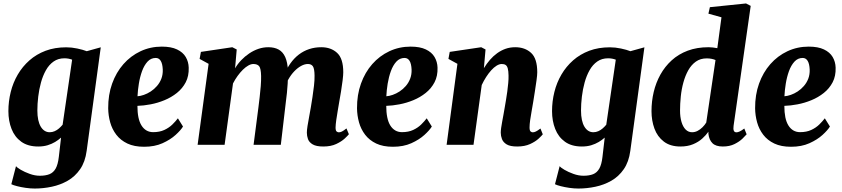

<svg xmlns="http://www.w3.org/2000/svg" viewBox="-20 -837 4868 1110"><path d="M481 35Q472.5 99 443.2 141.2Q414 183.5 371.5 207.8Q329 232 279.5 242.5Q230 253 181 253Q155.5 253 128.2 249Q101 245 78.5 239.2Q56 233.5 45.5 228L72.5 123.5Q78 131.5 100 144.5Q122 157.5 151.8 168.2Q181.5 179 210.5 179Q243.5 179 266 170Q288.5 161 301.8 137.5Q315 114 320 70.5L333 -41.5Q318 -28 298.5 -16.2Q279 -4.5 254.8 2.8Q230.5 10 201 10Q141.5 10 103.2 -17.5Q65 -45 46.8 -91.5Q28.5 -138 28.5 -194.5Q28.5 -251 42 -305.2Q55.5 -359.5 82.8 -406Q110 -452.5 150.2 -488Q190.5 -523.5 243.5 -543.5Q296.5 -563.5 363 -563.5Q394 -563.5 427 -556.5Q460 -549.5 481.5 -541L562.5 -563.5ZM397 -492Q388 -495.5 376.5 -497.8Q365 -500 352.5 -500Q316.5 -500 290 -481.5Q263.5 -463 245.5 -431Q227.5 -399 216.8 -359.8Q206 -320.5 201 -278.5Q196 -236.5 196 -198Q196 -167.5 201 -144.2Q206 -121 215.5 -105Q225 -89 238 -80.8Q251 -72.5 267.5 -72.5Q282 -72.5 295.8 -78.5Q309.5 -84.5 321 -94.5Q332.5 -104.5 342 -116Z M1038 -105.5Q1025 -84 995 -56.8Q965 -29.5 919.5 -9Q874 11.5 813 11.5Q756 11.5 716.5 -7.2Q677 -26 652.5 -58Q628 -90 617 -129.8Q606 -169.5 605.5 -211Q605 -288.5 628.2 -353.5Q651.5 -418.5 693.5 -466.2Q735.5 -514 792.5 -540.8Q849.5 -567.5 915.5 -567.5Q969.5 -567.5 1003.5 -551.2Q1037.5 -535 1053.8 -507.5Q1070 -480 1071 -446Q1072.5 -397.5 1053.8 -361.5Q1035 -325.5 1002.8 -299.8Q970.5 -274 931 -257.8Q891.5 -241.5 850.8 -233.8Q810 -226 774.5 -225Q774.5 -187.5 780.2 -159.2Q786 -131 797.8 -112Q809.5 -93 826.5 -83Q843.5 -73 865.5 -73Q903 -73 930.2 -85.8Q957.5 -98.5 976.5 -117.2Q995.5 -136 1008.5 -153ZM880.5 -502Q852.5 -502 833 -480.8Q813.5 -459.5 801.2 -425.8Q789 -392 782.8 -353.5Q776.5 -315 775 -280.5Q791.5 -281.5 811.8 -288.5Q832 -295.5 851.5 -308.2Q871 -321 887.2 -339.5Q903.5 -358 912.8 -382Q922 -406 921 -435Q919.5 -468.5 909.2 -485.2Q899 -502 880.5 -502Z M1348.5 -551 1339 -442Q1353.5 -467 1374.5 -489Q1395.5 -511 1420.8 -528Q1446 -545 1473.8 -554.5Q1501.5 -564 1531 -564Q1566.5 -564 1591 -550.5Q1615.5 -537 1629 -507Q1642.5 -477 1645 -426.5Q1645 -418.5 1645 -409Q1645 -399.5 1644.2 -389.2Q1643.5 -379 1642 -369L1621 -398Q1636.5 -438.5 1658.2 -469.5Q1680 -500.5 1707.5 -521.5Q1735 -542.5 1767.5 -553.2Q1800 -564 1837.5 -564Q1893.5 -564 1929 -531.2Q1964.5 -498.5 1964.5 -419Q1964.5 -403.5 1960.8 -372.8Q1957 -342 1951.5 -308Q1946 -274 1941 -247Q1937 -222 1932.2 -194.8Q1927.5 -167.5 1924 -142.8Q1920.5 -118 1920 -100Q1920 -82 1926 -77Q1932 -72 1939 -72Q1947.5 -72 1957 -76.8Q1966.5 -81.5 1983 -94.5L1997 -61Q1991 -53 1972.8 -36Q1954.5 -19 1923.8 -4.5Q1893 10 1849 10Q1808.5 10 1787.8 -2.2Q1767 -14.5 1760.5 -33Q1754 -51.5 1754 -70Q1754 -84.5 1757.8 -108.5Q1761.5 -132.5 1767 -160.8Q1772.5 -189 1777 -216.5Q1781.5 -243.5 1786.5 -276Q1791.5 -308.5 1795.2 -341Q1799 -373.5 1798.5 -400.5Q1798 -440 1789 -453.5Q1780 -467 1760 -467Q1741.5 -467 1721.5 -456.2Q1701.5 -445.5 1682 -425.5Q1662.5 -405.5 1646.8 -377.5Q1631 -349.5 1621.5 -315.5L1645 -404.5Q1645 -382 1643.2 -354.8Q1641.5 -327.5 1638.8 -299.8Q1636 -272 1632.5 -247L1603.5 0H1446L1474 -216Q1477.5 -244 1481.2 -275.8Q1485 -307.5 1487.5 -339.2Q1490 -371 1489.5 -398Q1488.5 -442 1478 -454.5Q1467.5 -467 1444.5 -467Q1431 -467 1415.5 -458.2Q1400 -449.5 1384 -433.8Q1368 -418 1353.2 -397.5Q1338.5 -377 1327 -354.5L1278.5 0H1122.5L1186 -468L1134 -496.5L1141.5 -537L1323 -564Z M2476.5 -105.5Q2463.5 -84 2433.5 -56.8Q2403.5 -29.5 2358 -9Q2312.5 11.5 2251.5 11.5Q2194.5 11.5 2155 -7.2Q2115.5 -26 2091 -58Q2066.5 -90 2055.5 -129.8Q2044.5 -169.5 2044 -211Q2043.5 -288.5 2066.8 -353.5Q2090 -418.5 2132 -466.2Q2174 -514 2231 -540.8Q2288 -567.5 2354 -567.5Q2408 -567.5 2442 -551.2Q2476 -535 2492.2 -507.5Q2508.5 -480 2509.5 -446Q2511 -397.5 2492.2 -361.5Q2473.5 -325.5 2441.2 -299.8Q2409 -274 2369.5 -257.8Q2330 -241.5 2289.2 -233.8Q2248.5 -226 2213 -225Q2213 -187.5 2218.8 -159.2Q2224.5 -131 2236.2 -112Q2248 -93 2265 -83Q2282 -73 2304 -73Q2341.5 -73 2368.8 -85.8Q2396 -98.5 2415 -117.2Q2434 -136 2447 -153ZM2319 -502Q2291 -502 2271.5 -480.8Q2252 -459.5 2239.8 -425.8Q2227.5 -392 2221.2 -353.5Q2215 -315 2213.5 -280.5Q2230 -281.5 2250.2 -288.5Q2270.5 -295.5 2290 -308.2Q2309.5 -321 2325.8 -339.5Q2342 -358 2351.2 -382Q2360.5 -406 2359.5 -435Q2358 -468.5 2347.8 -485.2Q2337.5 -502 2319 -502Z M2777.5 -443Q2793.5 -469 2812.5 -491Q2831.5 -513 2854 -529.2Q2876.5 -545.5 2902.5 -554.8Q2928.5 -564 2958.5 -564Q3015 -564 3050.5 -531.2Q3086 -498.5 3086 -419Q3086 -403.5 3081.8 -372.8Q3077.5 -342 3072.2 -308Q3067 -274 3062.5 -247Q3058.5 -222 3053.5 -194.8Q3048.5 -167.5 3045 -142.8Q3041.5 -118 3041.5 -100Q3041.5 -82 3047.5 -77Q3053.5 -72 3060 -72Q3068.5 -72 3078.2 -76.8Q3088 -81.5 3104.5 -94L3118 -60.5Q3112 -52.5 3093.8 -35.5Q3075.5 -18.5 3044.5 -4.2Q3013.5 10 2970 10Q2929.5 10 2909.2 -2.2Q2889 -14.5 2882 -33Q2875 -51.5 2875 -70Q2875 -81 2877.2 -97.2Q2879.5 -113.5 2883.2 -133.5Q2887 -153.5 2890.8 -174.8Q2894.5 -196 2898 -216Q2901.5 -236.5 2905.5 -260.2Q2909.5 -284 2912.8 -308.5Q2916 -333 2918.2 -356.5Q2920.5 -380 2920 -400.5Q2919.5 -427 2915.5 -441.5Q2911.5 -456 2903 -461.5Q2894.5 -467 2881 -467Q2866.5 -467 2850.8 -457.2Q2835 -447.5 2819.8 -430.5Q2804.5 -413.5 2790.5 -391.8Q2776.5 -370 2765 -345.5L2717.5 0H2562L2624.5 -468L2572.5 -496.5L2580 -537L2762 -564L2787 -551Z M3624 35Q3615.5 99 3586.2 141.2Q3557 183.5 3514.5 207.8Q3472 232 3422.5 242.5Q3373 253 3324 253Q3298.5 253 3271.2 249Q3244 245 3221.5 239.2Q3199 233.5 3188.5 228L3215.5 123.5Q3221 131.5 3243 144.5Q3265 157.5 3294.8 168.2Q3324.5 179 3353.5 179Q3386.5 179 3409 170Q3431.5 161 3444.8 137.5Q3458 114 3463 70.5L3476 -41.5Q3461 -28 3441.5 -16.2Q3422 -4.5 3397.8 2.8Q3373.5 10 3344 10Q3284.5 10 3246.2 -17.5Q3208 -45 3189.8 -91.5Q3171.5 -138 3171.5 -194.5Q3171.5 -251 3185 -305.2Q3198.5 -359.5 3225.8 -406Q3253 -452.5 3293.2 -488Q3333.5 -523.5 3386.5 -543.5Q3439.5 -563.5 3506 -563.5Q3537 -563.5 3570 -556.5Q3603 -549.5 3624.5 -541L3705.5 -563.5ZM3540 -492Q3531 -495.5 3519.5 -497.8Q3508 -500 3495.5 -500Q3459.5 -500 3433 -481.5Q3406.5 -463 3388.5 -431Q3370.5 -399 3359.8 -359.8Q3349 -320.5 3344 -278.5Q3339 -236.5 3339 -198Q3339 -167.5 3344 -144.2Q3349 -121 3358.5 -105Q3368 -89 3381 -80.8Q3394 -72.5 3410.5 -72.5Q3425 -72.5 3438.8 -78.5Q3452.5 -84.5 3464 -94.5Q3475.5 -104.5 3485 -116Z M4221 -109.5Q4218.5 -91.5 4222.2 -81.8Q4226 -72 4237.5 -72Q4245 -72 4255.2 -76.5Q4265.5 -81 4283 -94L4296.5 -60.5Q4290 -52.5 4272.5 -35.5Q4255 -18.5 4226.5 -4.2Q4198 10 4159 10Q4118 10 4098.8 -9.2Q4079.5 -28.5 4075.5 -63V-75.5Q4062 -56 4040 -36Q4018 -16 3986.5 -3Q3955 10 3913.5 10Q3855 10 3817.8 -18.5Q3780.5 -47 3763.5 -93.5Q3746.5 -140 3746.5 -194.5Q3746.5 -251 3759.2 -305Q3772 -359 3798 -405.8Q3824 -452.5 3863.2 -488.2Q3902.5 -524 3955.8 -544Q4009 -564 4076.5 -564Q4088 -564 4101.2 -562.5Q4114.5 -561 4127 -558.5L4151 -737L4075.5 -758L4084 -795.5L4293 -817L4320 -803ZM4116.5 -490Q4106 -494.5 4093.2 -497Q4080.5 -499.5 4065.5 -499.5Q4029.5 -499.5 4003.2 -481Q3977 -462.5 3959.2 -431Q3941.5 -399.5 3930.8 -360.2Q3920 -321 3915.8 -279Q3911.5 -237 3911.5 -198Q3911.5 -160 3920 -131.8Q3928.5 -103.5 3944 -88Q3959.5 -72.5 3981 -72.5Q3998 -72.5 4013.2 -80.5Q4028.5 -88.5 4041.5 -101.5Q4054.5 -114.5 4063 -128.5Z M4778 -105.5Q4765 -84 4735 -56.8Q4705 -29.5 4659.5 -9Q4614 11.5 4553 11.5Q4496 11.5 4456.5 -7.2Q4417 -26 4392.5 -58Q4368 -90 4357 -129.8Q4346 -169.5 4345.5 -211Q4345 -288.5 4368.2 -353.5Q4391.5 -418.5 4433.5 -466.2Q4475.5 -514 4532.5 -540.8Q4589.5 -567.5 4655.5 -567.5Q4709.5 -567.5 4743.5 -551.2Q4777.5 -535 4793.8 -507.5Q4810 -480 4811 -446Q4812.5 -397.5 4793.8 -361.5Q4775 -325.5 4742.8 -299.8Q4710.5 -274 4671 -257.8Q4631.5 -241.5 4590.8 -233.8Q4550 -226 4514.5 -225Q4514.5 -187.5 4520.2 -159.2Q4526 -131 4537.8 -112Q4549.5 -93 4566.5 -83Q4583.5 -73 4605.5 -73Q4643 -73 4670.2 -85.8Q4697.5 -98.5 4716.5 -117.2Q4735.5 -136 4748.5 -153ZM4620.5 -502Q4592.5 -502 4573 -480.8Q4553.5 -459.5 4541.2 -425.8Q4529 -392 4522.8 -353.5Q4516.5 -315 4515 -280.5Q4531.5 -281.5 4551.8 -288.5Q4572 -295.5 4591.5 -308.2Q4611 -321 4627.2 -339.5Q4643.5 -358 4652.8 -382Q4662 -406 4661 -435Q4659.5 -468.5 4649.2 -485.2Q4639 -502 4620.5 -502Z"/></svg>

Font: Merriweather 28pt Black
Style: Italic
Weight: 900
Italic angle: -7.8°
Version: Version 2.101